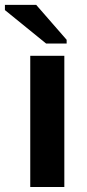

<svg xmlns="http://www.w3.org/2000/svg" viewBox="-51 -753 349 773"><path d="M70.8 0V-528.3H208V0ZM134.8 -577.6 -31.2 -712.4V-733.4H94.7L217.3 -592.8V-577.6Z"/></svg>

Font: TypoPRO Liberation Sans
Style: Bold
Weight: 700
Designer: Steve Matteson
Foundry: Ascender Corporation
Version: Version 2.00.1